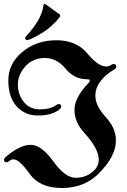

<svg xmlns="http://www.w3.org/2000/svg" viewBox="-29 -920 634 962"><path d="M0 0ZM97.2 -730Q97.2 -733.4 102.1 -738.8Q181.2 -824.7 188.5 -892.1Q189.5 -900.4 194.3 -900.4Q197.3 -900.4 201.7 -897L267.6 -849.6Q272.5 -846.2 272.5 -842Q272.5 -837.9 269.5 -834Q229.5 -780.8 161.6 -743.2Q118.2 -719.2 107.9 -719.2Q97.2 -719.2 97.2 -730ZM-8.8 -119.6Q-8.8 -126 -0.5 -133.3Q70.3 -194.3 124.5 -194.3Q178.7 -194.3 237.8 -111.8Q296.9 -29.3 350.6 -29.3Q404.3 -29.3 441.4 -64.9Q465.8 -88.4 465.8 -120.1Q465.8 -174.8 393.6 -253.9Q344.2 -308.1 344.2 -369.4Q344.2 -430.7 413.6 -503.4Q420.9 -511.2 420.9 -517.1Q420.9 -522.9 405.3 -522.9Q343.3 -522.9 299.3 -576.2Q255.4 -629.4 195.6 -629.4Q135.7 -629.4 98.1 -587.6Q60.5 -545.9 60.5 -496.3Q60.5 -446.8 90.1 -409.4Q119.6 -372.1 171.1 -372.1Q222.7 -372.1 251 -392.6Q258.8 -398.4 265.1 -398.4Q277.8 -398.4 277.8 -385.7Q277.8 -378.4 267.1 -370.1Q229 -341.3 162.1 -341.3Q95.2 -341.3 54 -387.5Q12.7 -433.6 12.7 -517.3Q12.7 -601.1 83 -659.7Q153.3 -718.3 253.4 -718.3Q353.5 -718.3 408.2 -652.6Q462.9 -586.9 502.4 -586.9Q516.1 -586.9 527.8 -594.7Q535.2 -599.6 540 -599.6Q553.7 -599.6 553.7 -584.5Q553.7 -578.6 543.5 -572.3Q448.7 -513.7 448.7 -441.4Q448.7 -390.1 500.2 -334.2Q551.8 -278.3 551.8 -216.8Q551.8 -134.3 460.9 -45.9Q390.1 22 280 22Q169.9 22 118.9 -49.8Q67.9 -121.6 38.6 -121.6Q26.9 -121.6 18.8 -114.3Q10.7 -106.9 3.9 -106.9Q-8.8 -106.9 -8.8 -119.6Z"/></svg>

Font: UnifrakturMaguntia21
Style: Book
Weight: 400
Designer: j. 'mach' wust, Gerrit Ansmann, Georg Duffner, based on a font by Peter Wiegel, original typeface by Carl Albert Fahrenw
Version: Version 2017-03-19